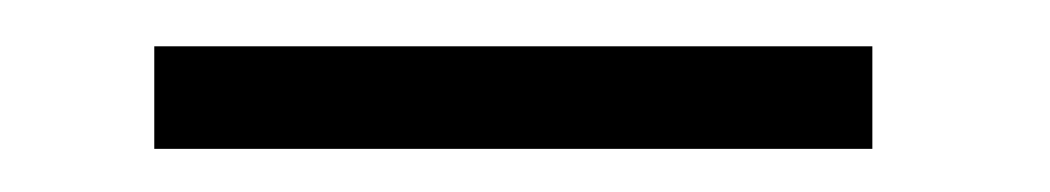

<svg xmlns="http://www.w3.org/2000/svg" viewBox="-20 -20 465 85"><path d="M48.3 45.9V0.5H366.2V45.9Z"/></svg>

Font: Pontano Sans Light
Style: Regular
Weight: 300
Designer: Vernon Adams
Foundry: Vernon Adams
Version: Version 2.001